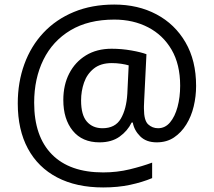

<svg xmlns="http://www.w3.org/2000/svg" viewBox="-20 -734 939 843"><path d="M841 -357Q841 -311 830.5 -267Q820 -223 798 -187.5Q776 -152 744 -130.5Q712 -109 668 -109Q622 -109 595.5 -135.5Q569 -162 563 -196H558Q540 -159 505 -134Q470 -109 417 -109Q341 -109 299.5 -160Q258 -211 258 -295Q258 -361 284 -411.5Q310 -462 357.5 -491Q405 -520 470 -520Q514 -520 556.5 -512.5Q599 -505 623 -496L613 -293Q612 -275 612 -267.5Q612 -260 612 -257Q612 -205 630.5 -188Q649 -171 674 -171Q705 -171 726.5 -196.5Q748 -222 759.5 -264.5Q771 -307 771 -358Q771 -451 733.5 -515.5Q696 -580 630.5 -614Q565 -648 482 -648Q368 -648 289.5 -601Q211 -554 170.5 -471.5Q130 -389 130 -283Q130 -135 208 -56Q286 23 433 23Q494 23 549.5 9.5Q605 -4 648 -20V48Q605 66 551.5 77.5Q498 89 433 89Q315 89 231 45Q147 1 102.5 -81.5Q58 -164 58 -280Q58 -373 87 -452.5Q116 -532 171 -590.5Q226 -649 304.5 -681.5Q383 -714 482 -714Q586 -714 667 -671Q748 -628 794.5 -548Q841 -468 841 -357ZM336 -293Q336 -229 361.5 -200Q387 -171 430 -171Q486 -171 510.5 -213Q535 -255 539 -322L545 -447Q532 -451 512 -454Q492 -457 471 -457Q422 -457 392 -433Q362 -409 349 -371.5Q336 -334 336 -293Z"/></svg>

Font: Noto Sans Gunjala Gondi Semibold
Style: Regular
Weight: 600
Designer: Ek Type
Foundry: Ek Type
Version: Version 1.004; ttfautohint (v1.8.4.7-5d5b)